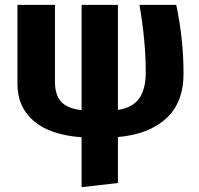

<svg xmlns="http://www.w3.org/2000/svg" viewBox="-20 -551 820 793"><path d="M738 -247Q738 -127 666 -61.5Q594 4 467 15V205L317 222V16Q185 6 118.5 -52Q52 -110 52 -204V-531H207V-213Q207 -160 232 -131.5Q257 -103 317 -96V-531H467V-97Q527 -106 554.5 -144Q582 -182 582 -253Q582 -380 556 -531H708Q738 -388 738 -247Z"/></svg>

Font: Fira Sans
Style: Bold
Weight: 700
Designer: bBox Type GmbH & Carrois Corporate GbR & Edenspiekermann AG
Foundry: bBox Type GmbH & Carrois Corporate GbR & Edenspiekermann AG
Version: Version 4.301;PS 004.301;hotconv 1.0.88;makeotf.lib2.5.64775